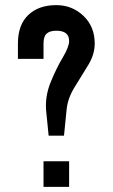

<svg xmlns="http://www.w3.org/2000/svg" viewBox="-20 -730 440 750"><path d="M150 0H250V-100H150ZM160 -300 170 -200H230L240 -300Q244 -346 272 -390.5Q300 -435 325 -476.5Q350 -518 350 -560Q350 -626 306 -668Q262 -710 200 -710Q131 -710 90.5 -671.5Q50 -633 50 -560V-500H150V-560Q150 -588 162.5 -599Q175 -610 200 -610Q250 -610 250 -570Q250 -547 225.5 -506Q201 -465 178.5 -410.5Q156 -356 160 -300Z"/></svg>

Font: Millimetre
Style: Regular
Weight: 500
Designer: Jérémy Landes
Version: Version 1.0